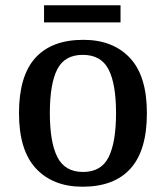

<svg xmlns="http://www.w3.org/2000/svg" viewBox="-20 -698 629 728"><path d="M293 10Q181 10 116.5 -59Q52 -128 52 -269Q52 -410 114 -478.5Q176 -547 296 -547Q408 -547 472.5 -478.5Q537 -410 537 -269Q537 -128 475 -59Q413 10 293 10ZM295 -46Q364 -46 392 -102.5Q420 -159 420 -269Q420 -380 391.5 -435Q363 -490 294 -490Q225 -490 197 -435Q169 -380 169 -269Q169 -159 197.5 -102.5Q226 -46 295 -46ZM147 -613V-678H437V-613Z"/></svg>

Font: Noto Serif Khojki Medium
Style: Regular
Weight: 500
Version: Version 2.003